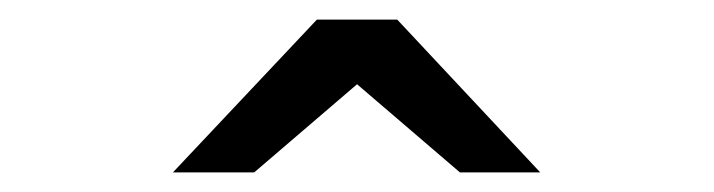

<svg xmlns="http://www.w3.org/2000/svg" viewBox="-20 -941 729 196"><path d="M156.5 -765 303.5 -921H385.5L531.5 -765H449.5L344.5 -855L239.5 -765Z"/></svg>

Font: Undotted
Style: Regular
Weight: 400
Designer: Delve Withrington, Dave Bailey, Thomas Jockin
Foundry: Delve Fonts LLC
Version: Version 4.000